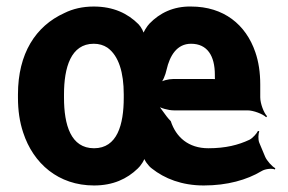

<svg xmlns="http://www.w3.org/2000/svg" viewBox="-20 -558 881 588"><path d="M445 -42C484 -11 537 10 604 10C676 10 736 -7 781 -34C792 -41 813 -43 822 -39L823 -43C814 -47 797 -66 792 -78L774 -121C770 -131 771 -148 774 -156L770 -157C767 -150 754 -135 744 -130C710 -114 671 -104 618 -104C557 -104 519 -138 503 -187C485 -205 472 -230 462 -238L461 -235C470 -227 496 -220 512 -220H738C756 -220 785 -209 795 -199L798 -202C788 -212 777 -241 777 -260V-299C777 -336 772 -369 762 -398C733 -483 665 -538 565 -538C511 -539 469 -518 438 -486C431 -479 418 -459 417 -450H421C422 -458 412 -476 404 -484C371 -517 327 -538 267 -538C233 -538 203 -531 177 -518C89 -478 35 -394 35 -269V-259C35 -220 40 -185 51 -152C82 -57 159 10 268 10C326 10 369 -10 402 -42C410 -49 424 -69 424 -79H420C420 -69 435 -49 445 -42ZM267 -424C283 -424 297 -420 309 -412C344 -387 359 -335 359 -269V-259C359 -176 339 -104 268 -104C197 -104 176 -175 176 -259V-269C176 -351 197 -424 267 -424ZM638 -329V-322C638 -319 638 -313 640 -311L643 -314C641 -316 635 -316 632 -316H510C496 -316 475 -311 467 -303L470 -300C478 -307 487 -329 490 -344C500 -388 522 -424 565 -424C615 -424 638 -387 638 -329Z"/></svg>

Font: Asimov
Style: EdgeNar
Weight: 500
Designer: Google
Version: Version 2.000980: 2014